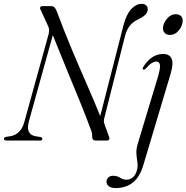

<svg xmlns="http://www.w3.org/2000/svg" viewBox="-32 -732 971 1000"><path d="M117.5 -96.5Q101.5 -32.5 152.5 -22.5L178 -18.5Q188.5 -16.5 188.5 -8.5Q188.5 0 176.5 0H4Q-11.5 0 -11.5 -9Q-11.5 -17 1.5 -19.5L24.5 -23Q48 -27 67 -45.2Q86 -63.5 95 -98L221 -553.5Q228.5 -580 216 -601.5L180 -680.5Q175 -687.5 177.5 -693.8Q180 -700 189.5 -700H234Q245 -700 251.2 -694Q257.5 -688 263.5 -674Q299.5 -576 340.5 -478.5Q381.5 -381 420.8 -291.5Q460 -202 490 -127.5L611 -600Q626.5 -658.5 652 -685.2Q677.5 -712 706 -712Q720.5 -712 729.2 -704Q738 -696 737.5 -683.5Q737.5 -655 691 -633Q663 -620.5 645.5 -599.5Q628 -578.5 619 -544.5L511.5 -118Q509 -109 509 -101.2Q509 -93.5 514 -80L535.5 -21Q544 0 522.5 0H466Q447.5 0 448 -22Q448 -33.5 446.2 -41.8Q444.5 -50 438.5 -63.5Q417 -123 384.2 -203.2Q351.5 -283.5 314.5 -372.8Q277.5 -462 243 -549ZM854 -550Q834.5 -550 824.8 -561.5Q815 -573 817 -589.5Q819 -612 838.2 -635Q857.5 -658 882.5 -658Q903 -658 912.2 -646.5Q921.5 -635 919 -618.5Q917 -594.5 898 -572.2Q879 -550 854 -550ZM857 -349 715 126.5Q696.5 189.5 660 218.5Q623.5 247.5 571 247.5Q547 247.5 534.8 238Q522.5 228.5 522.5 214Q522.5 202 531.5 192.8Q540.5 183.5 557 183.5Q578 183.5 593.5 193.8Q609 204 628 204Q644 204 659.8 192Q675.5 180 683 147.5Q686.5 130 683.2 110.5Q680 91 678.5 68.5Q677 46 685 18.5L790 -330Q804 -377.5 801 -394.5Q798 -411.5 782 -411.5Q771.5 -411.5 759 -404Q746.5 -396.5 727.5 -375.5Q719 -367 714 -369.5Q708.5 -372.5 714.5 -384Q757 -451 818 -451Q850 -451 861.5 -427Q873 -403 857 -349Z"/></svg>

Font: Fraunces 72pt Light
Style: Italic
Weight: 300
Italic angle: -16°
Version: Version 1.000;[b76b70a41]